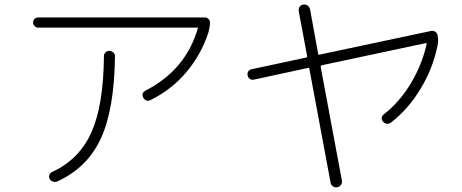

<svg xmlns="http://www.w3.org/2000/svg" viewBox="-20 -784 2040 847"><path d="M148.4 -662.1Q139.6 -662.1 132.8 -668.9Q126 -675.8 126 -685.1Q126 -694.3 132.3 -700.7Q138.7 -707 148.4 -707H883.8Q892.6 -707 899.4 -700.7Q906.2 -694.3 906.2 -684.6Q906.2 -666 899.4 -640.6Q867.2 -543 802.2 -465.8Q737.3 -388.7 644.5 -342.8Q625 -333 612.3 -352.5Q601.6 -372.1 621.1 -383.8Q798.8 -474.6 852.5 -658.2Q854.5 -662.1 849.6 -662.1ZM438.5 -536.1Q438.5 -545.9 445.3 -552.7Q452.1 -559.6 461.9 -559.6Q471.7 -559.6 479.5 -552.7Q487.3 -545.9 487.3 -536.1Q484.4 -301.8 424.8 -172.9Q365.2 -43.9 232.4 16.6Q223.6 20.5 213.9 17.1Q204.1 13.7 199.2 4.9Q194.3 -2.9 197.8 -12.2Q201.2 -21.5 210 -25.4Q329.1 -80.1 382.8 -199.2Q436.5 -318.4 438.5 -536.1Z M1099.6 -432.6Q1089.8 -430.7 1082 -436Q1074.2 -441.4 1072.3 -451.2Q1070.3 -460.9 1075.2 -468.8Q1080.1 -476.6 1089.8 -478.5L1331.1 -530.3Q1335 -531.2 1335 -536.1L1297.9 -734.4Q1295.9 -745.1 1301.8 -753.9Q1307.6 -762.7 1318.4 -763.7Q1329.1 -765.6 1337.4 -759.3Q1345.7 -752.9 1347.7 -743.2L1383.8 -545.9Q1383.8 -541 1389.6 -543L1881.8 -647.5Q1891.6 -649.4 1899.9 -644Q1908.2 -638.7 1910.2 -628.9Q1915 -605.5 1910.2 -583Q1890.6 -484.4 1836.4 -394Q1782.2 -303.7 1707 -245.1Q1688.5 -229.5 1669.9 -247.1Q1663.1 -253.9 1664.1 -263.7Q1665 -273.4 1672.9 -279.3Q1743.2 -334 1793 -417.5Q1842.8 -501 1862.3 -590.8Q1862.3 -593.8 1858.4 -593.8L1399.4 -496.1Q1395.5 -495.1 1394.5 -490.2L1488.3 12.7Q1490.2 22.5 1484.4 31.2Q1478.5 40 1467.8 42Q1457 43.9 1448.7 38.1Q1440.4 32.2 1438.5 22.5L1344.7 -480.5Q1344.7 -486.3 1338.9 -484.4Z"/></svg>

Font: Rounded-L Mgen+ 1m light
Style: Regular
Weight: 200
Designer: [Source Han Sans]
Ryoko NISHIZUKA  (kana & ideographs); Paul D. Hunt (Latin, Greek & Cyrillic); Wenlong ZHANG  (bopomofo
Version: Version 1.059.20150602